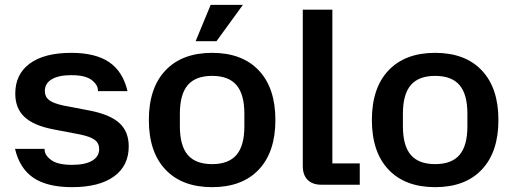

<svg xmlns="http://www.w3.org/2000/svg" viewBox="-20 -762 2118 792"><path d="M42 -148H164V-145Q164 -122 191 -102Q218 -82 277 -82Q331 -82 360 -99Q389 -116 389 -147Q389 -171 371.5 -184.5Q354 -198 312 -207L197 -229Q117 -245 80 -280.5Q43 -316 43 -376Q43 -456 103 -500Q163 -544 274 -544Q374 -544 430.5 -505.5Q487 -467 506 -386H384V-389Q384 -412 358 -432Q332 -452 274 -452Q222 -452 193.5 -435Q165 -418 165 -387Q165 -363 182 -349.5Q199 -336 240 -327L355 -305Q437 -288 474 -253Q511 -218 511 -158Q511 -78 450 -34Q389 10 277 10Q175 10 118 -28.5Q61 -67 42 -148Z M594 -267Q594 -399 662.5 -471.5Q731 -544 855 -544Q979 -544 1047.5 -471.5Q1116 -399 1116 -267Q1116 -135 1047.5 -62.5Q979 10 855 10Q731 10 662.5 -62.5Q594 -135 594 -267ZM855 -85Q923 -85 955.5 -123Q988 -161 988 -241V-293Q988 -373 955.5 -411Q923 -449 855 -449Q787 -449 754.5 -411Q722 -373 722 -293V-241Q722 -161 754.5 -123Q787 -85 855 -85ZM849 -742H982L873 -592H787Z M1229 -77V-722H1351V-88H1464V0H1306Q1269 0 1249 -20Q1229 -40 1229 -77Z M1514 -267Q1514 -399 1582.5 -471.5Q1651 -544 1775 -544Q1899 -544 1967.5 -471.5Q2036 -399 2036 -267Q2036 -135 1967.5 -62.5Q1899 10 1775 10Q1651 10 1582.5 -62.5Q1514 -135 1514 -267ZM1775 -85Q1843 -85 1875.5 -123Q1908 -161 1908 -241V-293Q1908 -373 1875.5 -411Q1843 -449 1775 -449Q1707 -449 1674.5 -411Q1642 -373 1642 -293V-241Q1642 -161 1674.5 -123Q1707 -85 1775 -85Z"/></svg>

Font: Mozilla Text BETA SemiBold
Style: Regular
Weight: 600
Designer: Studio DRAMA
Foundry: Studio DRAMA
Version: Version 0.100